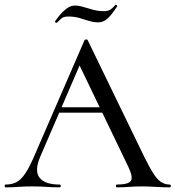

<svg xmlns="http://www.w3.org/2000/svg" viewBox="-25 -805 754 825"><path d="M215 -321 230 -344H436L443 -321ZM704 -12Q709 -12 709 -6Q709 0 704 0Q675 0 644.5 -2Q614 -4 585 -4Q553 -4 529.5 -2Q506 0 477 0Q473 0 473 -6Q473 -12 477 -12Q526 -12 537 -27.5Q548 -43 526 -89L311 -536L343 -584L148 -132Q122 -71 145 -41.5Q168 -12 231 -12Q236 -12 236 -6Q236 0 231 0Q201 0 176 -2Q151 -4 113 -4Q76 -4 53.5 -2Q31 0 -1 0Q-5 0 -5 -6Q-5 -12 -1 -12Q26 -12 46 -22.5Q66 -33 84.5 -61Q103 -89 125 -141L338 -632Q339 -635 345 -635.5Q351 -636 352 -632L592 -137Q616 -88 633.5 -60.5Q651 -33 668 -22.5Q685 -12 704 -12ZM421 -757Q440 -757 450.5 -764.5Q461 -772 471 -784Q473 -786 476.5 -782.5Q480 -779 478 -777Q451 -736 434 -722.5Q417 -709 398 -709Q377 -709 356.5 -715.5Q336 -722 315 -728Q294 -734 269 -734Q248 -734 239 -726Q230 -718 219 -707Q217 -706 213.5 -708.5Q210 -711 212 -714Q220 -726 233.5 -742Q247 -758 263 -769.5Q279 -781 297 -781Q314 -781 333.5 -775Q353 -769 375.5 -763Q398 -757 421 -757Z"/></svg>

Font: Cormorant Medium
Style: Regular
Weight: 500
Designer: Christian Thalmann (Catharsis Fonts)
Foundry: Catharsis Fonts
Version: Version 4.000